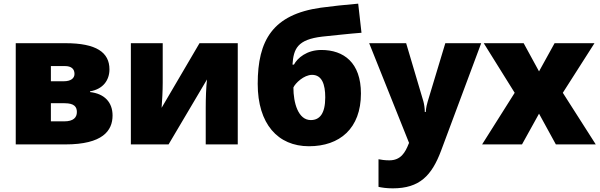

<svg xmlns="http://www.w3.org/2000/svg" viewBox="-20 -789 3280 1049"><path d="M578 -410C578 -503 506 -553 338 -553H66V0H337C541 0 595 -75 595 -158C595 -229 552 -277 472 -286V-290C544 -302 578 -352 578 -410ZM387 -385C387 -362 368 -345 328 -345H258V-428H335C369 -428 387 -413 387 -385ZM400 -177C400 -147 381 -126 331 -126H258V-225H333C386 -225 400 -205 400 -177Z M869 -553H695V0H901L1111 -355C1106 -312 1104 -252 1104 -200V0H1279V-553H1070L863 -200C866 -240 869 -292 869 -338Z M1388 -331C1388 -112 1498 10 1668 10C1836 10 1952 -87 1952 -278C1952 -447 1858 -516 1736 -516C1656 -516 1605 -472 1586 -436H1578C1584 -522 1604 -573 1741 -589C1801 -595 1888 -605 1955 -610L1937 -769C1866 -763 1792 -755 1733 -747C1470 -710 1388 -569 1388 -331ZM1678 -133C1609 -133 1583 -227 1583 -311C1593 -334 1640 -380 1685 -380C1739 -380 1757 -328 1757 -257C1757 -166 1725 -133 1678 -133Z M1997 -553 2215 -8 2213 -4C2194 44 2170 87 2107 87C2084 87 2062 84 2048 81V232C2067 236 2091 240 2126 240C2273 240 2339 170 2390 34L2609 -553H2413L2317 -235C2313 -222 2308 -203 2306 -177H2301C2301 -197 2297 -222 2293 -236L2199 -553Z M2792 -282 2614 0H2832L2925 -168L3017 0H3235L3055 -282L3228 -553H3010L2925 -399L2841 -553H2623Z"/></svg>

Font: Noto Sans UI Black
Style: Regular
Weight: 900
Designer: Monotype Design Team
Foundry: Monotype Imaging Inc.
Version: Version 1.901